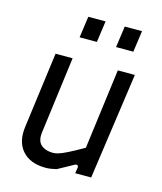

<svg xmlns="http://www.w3.org/2000/svg" viewBox="-108 -780 735 870"><g transform="rotate(15 260.0 -344.5)"><path d="M188 11Q115 11 78 -31Q41 -73 51 -145L98 -500H178L131 -139Q126 -99 146.5 -81Q167 -63 202 -63Q213 -63 227 -67Q241 -71 267.5 -84Q294 -97 341 -124L390 -500H470L399 0H324L328 -25Q330 -34 324.5 -37.5Q319 -41 311 -36Q289 -24 271 -14Q253 -4 238 4Q226 7 213 9Q200 11 188 11ZM355 -600 369 -700H450L436 -600ZM184 -600 198 -700H279L265 -600Z"/></g></svg>

Font: Finlandica
Style: Italic
Weight: 400
Italic angle: -8°
Designer: Niklas Ekholm, Juho Hiilivirta, Jaakko Suomalainen
Foundry: Helsinki Type Studio
Version: Version 1.064